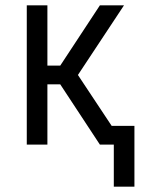

<svg xmlns="http://www.w3.org/2000/svg" viewBox="-20 -540 540 717"><path d="M405 157V0H353L205 -225H157V0H80V-520H157V-295H205L353 -520H443L271 -260L397 -70H482V157Z"/></svg>

Font: Iosevka Term
Style: Regular
Weight: 400
Monospace: yes
Designer: Belleve Invis
Foundry: Belleve Invis
Version: Version 30.0.1